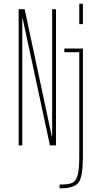

<svg xmlns="http://www.w3.org/2000/svg" viewBox="-20 -780 540 1030"><path d="M405.3 -650.4V-759.8H424.8V-650.4ZM299.8 210Q347.7 210 367.2 201.2Q386.7 192.4 396 161.6Q405.3 130.9 405.3 59.6V-500H325.2V-519.5H424.8V59.6Q424.8 167 401.9 198.7Q378.9 230.5 299.8 230.5ZM257.8 -48.8H259.8V-730.5H280.3V0H248L101.6 -680.7H99.6V0H80.1V-730.5H112.3Z"/></svg>

Font: Mgen+ 1m thin
Style: Regular
Weight: 100
Designer: [Source Han Sans]
Ryoko NISHIZUKA  (kana & ideographs); Paul D. Hunt (Latin, Greek & Cyrillic); Wenlong ZHANG  (bopomofo
Version: Version 1.059.20150602